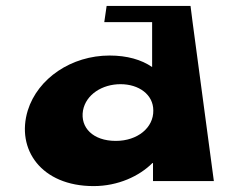

<svg xmlns="http://www.w3.org/2000/svg" viewBox="-20 -613 785 650"><path d="M74 -239C34 -108 119 17 297 17C380 17 452 -17 496 -61H498V0H704L632 -538L625 -593H495H341L333 -538H495V-386C459 -411 410 -425 351 -425C222 -425 108 -348 74 -239ZM261 -239C271 -293 326 -328 388 -328C450 -328 499 -293 499 -239C500 -181 446 -136 372 -136C295 -136 251 -181 261 -239Z"/></svg>

Font: Hussar Milosc
Style: Bold
Weight: 700
Foundry: Cannot Into Space Fonts
Version: Version 1.02